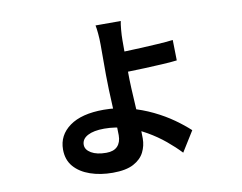

<svg xmlns="http://www.w3.org/2000/svg" viewBox="-77 -735 1154 914"><g transform="rotate(-10 500.0 -277.5)"><path d="M560 -630Q557 -617 554.5 -589.5Q552 -562 552 -537Q552 -521 552 -493.5Q552 -466 552 -435.5Q552 -405 552 -381Q552 -350 554 -306Q556 -262 559 -215Q562 -168 564 -127Q566 -86 566 -61Q566 -26 550.5 5Q535 36 498.5 55.5Q462 75 398 75Q338 75 289 58Q240 41 211.5 8Q183 -25 183 -75Q183 -144 241 -186Q299 -228 406 -228Q471 -228 530 -212Q589 -196 640.5 -171Q692 -146 733.5 -116.5Q775 -87 805 -59L744 39Q715 8 677 -23.5Q639 -55 594 -81Q549 -107 498.5 -123Q448 -139 393 -139Q342 -139 313 -123.5Q284 -108 284 -80Q284 -56 311 -40Q338 -24 384 -24Q420 -24 438 -43Q456 -62 456 -96Q456 -124 454.5 -160.5Q453 -197 451 -237.5Q449 -278 447.5 -318Q446 -358 446 -389Q446 -409 446 -437Q446 -465 446 -492Q446 -519 446 -536Q446 -563 443.5 -590Q441 -617 438 -630ZM503 -483Q521 -483 555 -484Q589 -485 630 -487Q671 -489 713 -491.5Q755 -494 788 -498L790 -399Q758 -395 716.5 -393Q675 -391 633 -389Q591 -387 557 -386.5Q523 -386 503 -386Z"/></g></svg>

Font: Noto Sans KR SemiBold
Style: Regular
Weight: 600
Designer: Ryoko NISHIZUKA  (kana, bopomofo & ideographs); Paul D. Hunt (Latin, Greek & Cyrillic); Sandoll Communications , Soo-you
Foundry: Adobe
Version: Version 2.004-H2;hotconv 1.0.118;makeotfexe 2.5.65603